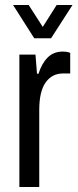

<svg xmlns="http://www.w3.org/2000/svg" viewBox="-20 -743 308 763"><path d="M32 -723H94L150 -636L205 -723H268L183 -591H116ZM57 0V-526H121L127 -450H133Q146 -491 169.5 -514.5Q193 -538 229 -538Q247 -538 259 -533V-451H230Q187 -451 161.5 -415.5Q136 -380 136 -306V0Z"/></svg>

Font: Archivo Condensed
Style: Regular
Weight: 400
Width: 3
Designer: Hector Gatti
Foundry: Omnibus-Type
Version: Version 2.001; ttfautohint (v1.8.3)